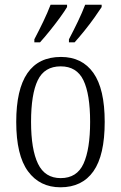

<svg xmlns="http://www.w3.org/2000/svg" viewBox="-20 -786 514 816"><path d="M237 10Q149 10 99 -58Q49 -126 49 -268Q49 -544 239 -544Q329 -544 377 -476Q425 -408 425 -268Q425 -126 377 -58Q329 10 237 10ZM238 -29Q307 -29 335 -90.5Q363 -152 363 -268Q363 -386 334.5 -445Q306 -504 238 -504Q169 -504 140.5 -445Q112 -386 112 -268Q112 -151 141.5 -90Q171 -29 238 -29ZM273 -619Q293 -657 311 -694.5Q329 -732 342 -766H412V-756Q401 -739 381.5 -711.5Q362 -684 339 -655.5Q316 -627 297 -606H273ZM126 -619Q146 -657 164 -694.5Q182 -732 195 -766H265V-756Q255 -739 235 -711.5Q215 -684 192 -655.5Q169 -627 150 -606H126Z"/></svg>

Font: Noto Serif Lao Condensed Light
Style: Regular
Weight: 300
Width: 3
Designer: Monotype Design Team
Foundry: Monotype Imaging Inc.
Version: Version 2.003; ttfautohint (v1.8.4.7-5d5b)